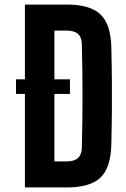

<svg xmlns="http://www.w3.org/2000/svg" viewBox="-20 -820 553 840"><path d="M89 0V-409H50V-473H89V-800H273Q375 -800 420 -756.5Q465 -713 467 -613Q469 -537 469.5 -468.5Q470 -400 469.5 -332Q469 -264 467 -188Q465 -87 420 -43.5Q375 0 273 0ZM218 -114H273Q337 -114 338 -173Q344 -400 338 -628Q337 -686 273 -686H218V-473H286V-409H218Z"/></svg>

Font: Big Shoulders Display ExtraBold
Style: Regular
Weight: 800
Designer: Patric King
Foundry: XO Type Co
Version: Version 1.000; ttfautohint (v1.8.2)